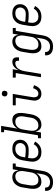

<svg xmlns="http://www.w3.org/2000/svg" viewBox="1250 -2026 998 3541"><g transform="rotate(-90 1749.5 -256.0)"><path d="M164 223Q142 223 120 220Q98 217 78 209.5Q58 202 41.5 189.5Q25 177 15 159Q5 141 1 119.5Q-3 98 0 76H61Q59 97 65.5 116Q72 135 87 147Q102 159 122.5 163.5Q143 168 164 168Q181 168 199 163.5Q217 159 234 149Q251 139 263.5 124.5Q276 110 285 93.5Q294 77 299 59Q304 41 307 24L325 -87Q314 -66 297 -47.5Q280 -29 258.5 -16Q237 -3 213.5 2.5Q190 8 167 8Q141 8 117 0Q93 -8 76.5 -25.5Q60 -43 50.5 -66Q41 -89 38.5 -114Q36 -139 37 -165Q38 -191 43 -218L63 -338Q66 -361 73 -384Q80 -407 92 -429Q104 -451 121 -470.5Q138 -490 159.5 -503Q181 -516 205 -522Q229 -528 252 -528Q277 -528 300.5 -521Q324 -514 340.5 -498Q357 -482 366 -460.5Q375 -439 379 -415L397 -520H503L504 -465H450L367 33Q363 57 355.5 81Q348 105 335 127.5Q322 150 303 169Q284 188 260.5 200.5Q237 213 212.5 218Q188 223 164 223ZM198 -47Q215 -47 233 -51Q251 -55 267.5 -64.5Q284 -74 296.5 -87.5Q309 -101 318.5 -117Q328 -133 333 -150Q338 -167 341 -185L361 -305Q364 -324 365.5 -343.5Q367 -363 364.5 -382Q362 -401 355 -418.5Q348 -436 335 -448.5Q322 -461 304 -467Q286 -473 266 -473Q249 -473 231 -468.5Q213 -464 196.5 -454Q180 -444 167 -429.5Q154 -415 145 -398.5Q136 -382 131 -364Q126 -346 123 -329L103 -209Q100 -189 99 -170Q98 -151 101 -133Q104 -115 111 -98.5Q118 -82 130.5 -70Q143 -58 161 -52.5Q179 -47 198 -47Z M716 8Q686 8 658 2.5Q630 -3 607 -17.5Q584 -32 568 -54.5Q552 -77 544.5 -103.5Q537 -130 537.5 -159Q538 -188 543 -218L563 -338Q567 -362 575 -387Q583 -412 596.5 -434.5Q610 -457 630.5 -476Q651 -495 675 -507Q699 -519 724 -523.5Q749 -528 774 -528Q798 -528 821.5 -524Q845 -520 865.5 -510.5Q886 -501 902.5 -485.5Q919 -470 928.5 -449.5Q938 -429 941 -405.5Q944 -382 940 -358Q937 -338 927.5 -318.5Q918 -299 903.5 -283Q889 -267 870.5 -255.5Q852 -244 832 -237.5Q812 -231 792 -229Q772 -227 752 -227Q715 -227 679 -228.5Q643 -230 608 -238L603 -209Q600 -188 599 -168Q598 -148 602.5 -129.5Q607 -111 617 -94.5Q627 -78 642 -67Q657 -56 676 -51.5Q695 -47 715 -47Q736 -47 757.5 -52Q779 -57 798.5 -68.5Q818 -80 833.5 -97Q849 -114 859 -133L909 -108Q894 -82 873.5 -59Q853 -36 827.5 -20.5Q802 -5 773 1.5Q744 8 716 8ZM762 -280Q781 -280 801 -284.5Q821 -289 837.5 -300.5Q854 -312 865.5 -329.5Q877 -347 880 -366Q884 -389 877.5 -410.5Q871 -432 856 -446.5Q841 -461 819 -467Q797 -473 774 -473Q756 -473 737.5 -469Q719 -465 702 -455.5Q685 -446 671 -431.5Q657 -417 647 -400Q637 -383 631.5 -365Q626 -347 623 -329L617 -293Q634 -288 652.5 -286.5Q671 -285 689.5 -284Q708 -283 726 -281.5Q744 -280 762 -280Z M1221 8Q1196 8 1173 1Q1150 -6 1133.5 -22Q1117 -38 1107.5 -59.5Q1098 -81 1094 -105L1077 0H971L970 -55H1024L1127 -680H1081V-735H1198L1148 -433Q1160 -454 1177 -472.5Q1194 -491 1215 -504Q1236 -517 1259.5 -522.5Q1283 -528 1306 -528Q1332 -528 1356 -520Q1380 -512 1397 -494.5Q1414 -477 1423 -454Q1432 -431 1435 -406Q1438 -381 1436.5 -355Q1435 -329 1431 -302L1411 -182Q1407 -159 1400 -136Q1393 -113 1381 -91Q1369 -69 1352.5 -49.5Q1336 -30 1314 -17Q1292 -4 1268 2Q1244 8 1221 8ZM1207 -47Q1224 -47 1242.5 -51.5Q1261 -56 1277 -66Q1293 -76 1306 -90.5Q1319 -105 1328.5 -121.5Q1338 -138 1343 -156Q1348 -174 1350 -191L1370 -311Q1374 -331 1375 -350Q1376 -369 1373 -387Q1370 -405 1362.5 -421.5Q1355 -438 1342.5 -450Q1330 -462 1312 -467.5Q1294 -473 1275 -473Q1258 -473 1240.5 -469Q1223 -465 1206.5 -455.5Q1190 -446 1177 -432.5Q1164 -419 1155 -403Q1146 -387 1140.5 -370Q1135 -353 1132 -335L1112 -215Q1109 -196 1108 -176.5Q1107 -157 1109 -138Q1111 -119 1118.5 -101.5Q1126 -84 1138.5 -71.5Q1151 -59 1169 -53Q1187 -47 1207 -47Z M1792 8Q1770 8 1748.5 2.5Q1727 -3 1710.5 -15.5Q1694 -28 1683.5 -46Q1673 -64 1668 -85.5Q1663 -107 1664.5 -129.5Q1666 -152 1670 -174L1718 -465H1577V-520H1788L1729 -165Q1727 -152 1726 -138Q1725 -124 1726.5 -111Q1728 -98 1732.5 -86Q1737 -74 1746 -65Q1755 -56 1767 -51.5Q1779 -47 1792 -47Q1810 -47 1828 -55.5Q1846 -64 1858.5 -78.5Q1871 -93 1879.5 -110.5Q1888 -128 1893 -145L1948 -129Q1941 -103 1927 -77.5Q1913 -52 1893 -32Q1873 -12 1846 -2Q1819 8 1792 8ZM1794 -618Q1781 -618 1770 -622.5Q1759 -627 1751 -636Q1743 -645 1742 -657.5Q1741 -670 1743 -683Q1744 -691 1748.5 -699.5Q1753 -708 1760.5 -713Q1768 -718 1776.5 -720Q1785 -722 1793 -722Q1806 -722 1817.5 -717.5Q1829 -713 1836.5 -704Q1844 -695 1845.5 -682.5Q1847 -670 1844 -657Q1843 -649 1838.5 -640.5Q1834 -632 1827 -627Q1820 -622 1811 -620Q1802 -618 1794 -618Z M2095 0 2172 -465H2088V-520H2243L2225 -413Q2236 -436 2251.5 -457.5Q2267 -479 2287 -495.5Q2307 -512 2331.5 -520Q2356 -528 2380 -528Q2395 -528 2409.5 -524.5Q2424 -521 2435 -512.5Q2446 -504 2452.5 -491.5Q2459 -479 2461 -464.5Q2463 -450 2462.5 -435Q2462 -420 2460 -405H2398Q2400 -417 2400 -429.5Q2400 -442 2395 -452Q2390 -462 2379.5 -467.5Q2369 -473 2357 -473Q2337 -473 2316.5 -466Q2296 -459 2278.5 -445Q2261 -431 2248.5 -412.5Q2236 -394 2227.5 -374Q2219 -354 2214 -334Q2209 -314 2205 -293L2157 0Z M2664 223Q2642 223 2620 220Q2598 217 2578 209.5Q2558 202 2541.5 189.5Q2525 177 2515 159Q2505 141 2501 119.5Q2497 98 2500 76H2561Q2559 97 2565.5 116Q2572 135 2587 147Q2602 159 2622.5 163.5Q2643 168 2664 168Q2681 168 2699 163.5Q2717 159 2734 149Q2751 139 2763.5 124.5Q2776 110 2785 93.5Q2794 77 2799 59Q2804 41 2807 24L2825 -87Q2814 -66 2797 -47.5Q2780 -29 2758.5 -16Q2737 -3 2713.5 2.5Q2690 8 2667 8Q2641 8 2617 0Q2593 -8 2576.5 -25.5Q2560 -43 2550.5 -66Q2541 -89 2538.5 -114Q2536 -139 2537 -165Q2538 -191 2543 -218L2563 -338Q2566 -361 2573 -384Q2580 -407 2592 -429Q2604 -451 2621 -470.5Q2638 -490 2659.5 -503Q2681 -516 2705 -522Q2729 -528 2752 -528Q2777 -528 2800.5 -521Q2824 -514 2840.5 -498Q2857 -482 2866 -460.5Q2875 -439 2879 -415L2897 -520H3003L3004 -465H2950L2867 33Q2863 57 2855.5 81Q2848 105 2835 127.5Q2822 150 2803 169Q2784 188 2760.5 200.5Q2737 213 2712.5 218Q2688 223 2664 223ZM2698 -47Q2715 -47 2733 -51Q2751 -55 2767.5 -64.5Q2784 -74 2796.5 -87.5Q2809 -101 2818.5 -117Q2828 -133 2833 -150Q2838 -167 2841 -185L2861 -305Q2864 -324 2865.5 -343.5Q2867 -363 2864.5 -382Q2862 -401 2855 -418.5Q2848 -436 2835 -448.5Q2822 -461 2804 -467Q2786 -473 2766 -473Q2749 -473 2731 -468.5Q2713 -464 2696.5 -454Q2680 -444 2667 -429.5Q2654 -415 2645 -398.5Q2636 -382 2631 -364Q2626 -346 2623 -329L2603 -209Q2600 -189 2599 -170Q2598 -151 2601 -133Q2604 -115 2611 -98.5Q2618 -82 2630.5 -70Q2643 -58 2661 -52.5Q2679 -47 2698 -47Z M3216 8Q3186 8 3158 2.5Q3130 -3 3107 -17.5Q3084 -32 3068 -54.5Q3052 -77 3044.5 -103.5Q3037 -130 3037.5 -159Q3038 -188 3043 -218L3063 -338Q3067 -362 3075 -387Q3083 -412 3096.5 -434.5Q3110 -457 3130.5 -476Q3151 -495 3175 -507Q3199 -519 3224 -523.5Q3249 -528 3274 -528Q3298 -528 3321.5 -524Q3345 -520 3365.5 -510.5Q3386 -501 3402.5 -485.5Q3419 -470 3428.5 -449.5Q3438 -429 3441 -405.5Q3444 -382 3440 -358Q3437 -338 3427.5 -318.5Q3418 -299 3403.5 -283Q3389 -267 3370.5 -255.5Q3352 -244 3332 -237.5Q3312 -231 3292 -229Q3272 -227 3252 -227Q3215 -227 3179 -228.5Q3143 -230 3108 -238L3103 -209Q3100 -188 3099 -168Q3098 -148 3102.5 -129.5Q3107 -111 3117 -94.5Q3127 -78 3142 -67Q3157 -56 3176 -51.5Q3195 -47 3215 -47Q3236 -47 3257.5 -52Q3279 -57 3298.5 -68.5Q3318 -80 3333.5 -97Q3349 -114 3359 -133L3409 -108Q3394 -82 3373.5 -59Q3353 -36 3327.5 -20.5Q3302 -5 3273 1.5Q3244 8 3216 8ZM3262 -280Q3281 -280 3301 -284.5Q3321 -289 3337.5 -300.5Q3354 -312 3365.5 -329.5Q3377 -347 3380 -366Q3384 -389 3377.5 -410.5Q3371 -432 3356 -446.5Q3341 -461 3319 -467Q3297 -473 3274 -473Q3256 -473 3237.5 -469Q3219 -465 3202 -455.5Q3185 -446 3171 -431.5Q3157 -417 3147 -400Q3137 -383 3131.5 -365Q3126 -347 3123 -329L3117 -293Q3134 -288 3152.5 -286.5Q3171 -285 3189.5 -284Q3208 -283 3226 -281.5Q3244 -280 3262 -280Z"/></g></svg>

Font: Iosevka Curly Slab Light
Style: Italic
Weight: 300
Italic angle: -9°
Monospace: yes
Designer: Belleve Invis
Foundry: Belleve Invis
Version: Version 22.1.2; ttfautohint (v1.8.4)